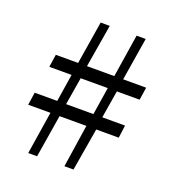

<svg xmlns="http://www.w3.org/2000/svg" viewBox="-110 -680 686 753"><g transform="rotate(20 232.5 -303.0)"><path d="M335 -360H430L438 -413H342L371 -592H333L305 -413H191L221 -592H183L154 -413H61L53 -360H146L128 -245H34L26 -192H119L91 -14H128L157 -192H269L242 -14H280L310 -192H404L411 -245H316ZM279 -245H165L184 -360H297Z"/></g></svg>

Font: Libertinus Serif
Style: Regular
Weight: 400
Designer: Philipp H. Poll, Khaled Hosny
Foundry: Caleb Maclennan
Version: Version 7.050;RELEASE